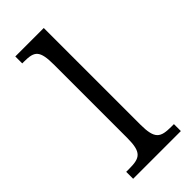

<svg xmlns="http://www.w3.org/2000/svg" viewBox="-182 -571 606 606"><g transform="rotate(-45 120.5 -268.0)"><path d="M19 0H232V-31H221C172 -31 156 -40 156 -106V-536H29V-505H37C84 -505 97 -495 97 -430V-104C97 -40 80 -31 32 -31H19Z"/></g></svg>

Font: Noto Serif Bengali ExtraCondensed Light
Style: Regular
Weight: 300
Width: 2
Designer: Juan Bruce, Universal Thirst, Indian Type Foundry and the Monotype Design Team.
Foundry: Monotype Imaging Inc.
Version: Version 2.003